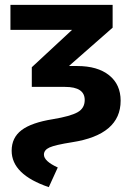

<svg xmlns="http://www.w3.org/2000/svg" viewBox="-20 -550 539 791"><path d="M181 221Q28 169 28 71Q28 17 69 -14Q110 -45 198 -59Q270 -71 299.5 -87.5Q329 -104 329 -138Q329 -192 248 -192H111V-273L277 -427H23V-530H444V-436L264 -278H298Q382 -278 429.5 -240Q477 -202 477 -135Q477 5 277 36Q207 47 184 57.5Q161 68 161 87Q161 114 218 140Z"/></svg>

Font: FiraGO SemiBold
Style: Regular
Weight: 600
Designer: bBox Type
Foundry: bBox Type GmbH
Version: Version 1.001;PS 001.001;hotconv 1.0.88;makeotf.lib2.5.64775